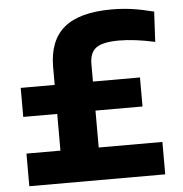

<svg xmlns="http://www.w3.org/2000/svg" viewBox="-53 -799 808 850"><g transform="rotate(-5 351.0 -374.0)"><path d="M43 -437H194V-516Q194 -634 262.5 -691Q331 -748 474 -748Q520 -748 563 -742Q606 -736 661 -722L654 -588Q563 -608 495 -608Q423 -608 393.5 -587Q364 -566 364 -515V-437H573V-308H364V-144H647V0H43V-145H194V-308H43Z"/></g></svg>

Font: Encode Sans Normal
Style: Bold
Weight: 700
Designer: Pablo Impallari, Andres Torresi
Foundry: Pablo Impallari, Andres Torresi
Version: Version 1.000; ttfautohint (v1.00) -l 8 -r 50 -G 200 -x 14 -